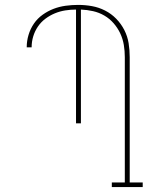

<svg xmlns="http://www.w3.org/2000/svg" viewBox="-20 -763 640 783"><path d="M436 0V-19H489V-530Q489 -555 485 -579.5Q481 -604 470.5 -626.5Q460 -649 443.5 -668Q427 -687 405.5 -699.5Q384 -712 359.5 -717.5Q335 -723 310 -724V-260H290V-724Q268 -724 246 -720.5Q224 -717 203.5 -708.5Q183 -700 165 -686.5Q147 -673 134.5 -654.5Q122 -636 115.5 -614.5Q109 -593 109 -571V-570H89V-571Q89 -596 96.5 -621Q104 -646 118.5 -667Q133 -688 154 -703Q175 -718 198.5 -727Q222 -736 247.5 -739.5Q273 -743 299 -743Q327 -743 355 -738Q383 -733 408.5 -720Q434 -707 454 -686.5Q474 -666 487 -640.5Q500 -615 504.5 -587Q509 -559 509 -530V-19H562V0Z"/></svg>

Font: Iosevka HT Thin Extended
Style: Regular
Weight: 100
Width: 7
Monospace: yes
Designer: Belleve Invis
Foundry: Belleve Invis
Version: Version 32.3.0; ttfautohint (v1.8.4)